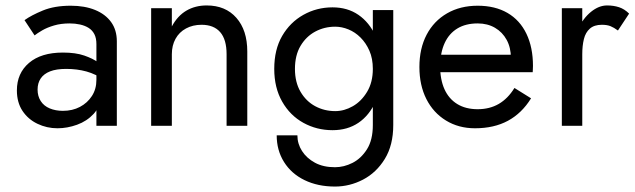

<svg xmlns="http://www.w3.org/2000/svg" viewBox="-20 -476 2332 705"><path d="M118 -147Q118 -171 129.5 -188Q141 -205 164 -214Q187 -223 223 -223Q263 -223 297.5 -213.5Q332 -204 365 -181V-225Q358 -234 339.5 -247.5Q321 -261 289.5 -272Q258 -283 211 -283Q131 -283 86.5 -245Q42 -207 42 -144Q42 -100 62.5 -69Q83 -38 117.5 -21.5Q152 -5 191 -5Q227 -5 263 -18Q299 -31 324 -58Q349 -85 349 -127L334 -183Q334 -149 317.5 -123.5Q301 -98 273.5 -83.5Q246 -69 211 -69Q184 -69 162.5 -78Q141 -87 129.5 -105Q118 -123 118 -147ZM107 -346Q117 -354 135 -364.5Q153 -375 178.5 -382.5Q204 -390 236 -390Q256 -390 274 -386Q292 -382 305.5 -373.5Q319 -365 326.5 -350.5Q334 -336 334 -314V-14H409V-324Q409 -366 388 -395Q367 -424 329 -439.5Q291 -455 240 -455Q180 -455 137.5 -437.5Q95 -420 70 -402Z M812 -277V-14H888V-287Q888 -365 848 -410.5Q808 -456 739 -456Q697 -456 664.5 -437Q632 -418 611 -379V-446H535V-14H611V-277Q611 -309 624.5 -333.5Q638 -358 663 -371.5Q688 -385 720 -385Q765 -385 788.5 -358Q812 -331 812 -277Z M996 21Q996 76 1023 119Q1050 162 1098.5 185.5Q1147 209 1210 209Q1264 209 1313 183.5Q1362 158 1393 107.5Q1424 57 1424 -17V-439H1349V-17Q1349 38 1327.5 72Q1306 106 1274.5 122Q1243 138 1210 138Q1167 138 1136.5 121.5Q1106 105 1089 78.5Q1072 52 1072 21ZM987 -223Q987 -154 1016 -103Q1045 -52 1094 -25Q1143 2 1201 2Q1256 2 1296 -25Q1336 -52 1359 -103Q1382 -154 1382 -223Q1382 -294 1359 -344Q1336 -394 1296 -421.5Q1256 -449 1201 -449Q1143 -449 1094 -421.5Q1045 -394 1016 -344Q987 -294 987 -223ZM1063 -223Q1063 -273 1083.5 -307.5Q1104 -342 1137.5 -360Q1171 -378 1211 -378Q1235 -378 1259.5 -368Q1284 -358 1304 -338Q1324 -318 1336.5 -289.5Q1349 -261 1349 -223Q1349 -174 1328 -139Q1307 -104 1275.5 -86Q1244 -68 1211 -68Q1171 -68 1137.5 -86Q1104 -104 1083.5 -139Q1063 -174 1063 -223Z M1724 -5Q1794 -5 1845 -32.5Q1896 -60 1930 -115L1869 -153Q1845 -114 1811.5 -94.5Q1778 -75 1734 -75Q1690 -75 1659 -94Q1628 -113 1612 -148.5Q1596 -184 1596 -235Q1597 -284 1613 -318.5Q1629 -353 1659.5 -371.5Q1690 -390 1734 -390Q1770 -390 1797.5 -374Q1825 -358 1840.5 -329.5Q1856 -301 1856 -263Q1856 -256 1853 -246.5Q1850 -237 1847 -232L1877 -275H1567V-211H1936Q1936 -213 1936.5 -220Q1937 -227 1937 -234Q1937 -302 1913 -352Q1889 -402 1843.5 -428.5Q1798 -455 1734 -455Q1670 -455 1621.5 -427Q1573 -399 1546.5 -348.5Q1520 -298 1520 -230Q1520 -163 1545.5 -112.5Q1571 -62 1617.5 -33.5Q1664 -5 1724 -5Z M2118 -446H2043V-14H2118ZM2249 -364 2290 -426Q2273 -443 2253 -449.5Q2233 -456 2209 -456Q2179 -456 2150 -432.5Q2121 -409 2102.5 -369Q2084 -329 2084 -277H2118Q2118 -308 2124 -332.5Q2130 -357 2146 -371Q2162 -385 2190 -385Q2209 -385 2221.5 -380Q2234 -375 2249 -364Z"/></svg>

Font: SpinnyJost Regular
Style: Regular
Weight: 400
Version: Version 3.710